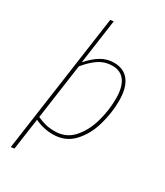

<svg xmlns="http://www.w3.org/2000/svg" viewBox="-226 -828 961 1116"><g transform="rotate(30 254.5 -270.0)"><path d="M452 -352Q452 -270 428 -186.5Q404 -103 351 -46.5Q298 10 215 10Q151 10 94 -18L64 193L41 196L172 -733L194 -736L152 -437Q190 -481 230 -505Q270 -529 317 -529Q383 -529 417.5 -483.5Q452 -438 452 -352ZM430 -353Q430 -430 401.5 -469.5Q373 -509 317 -509Q269 -509 229.5 -483.5Q190 -458 149 -408L97 -38Q125 -25 153 -18Q181 -11 215 -11Q291 -11 339 -65.5Q387 -120 408.5 -198.5Q430 -277 430 -353Z"/></g></svg>

Font: Fira Sans Condensed Thin
Style: Italic
Weight: 250
Width: 3
Italic angle: -8°
Designer: Carrois Corporate & Edenspiekermann AG
Foundry: Carrois Corporate GbR & Edenspiekermann AG
Version: Version 4.203